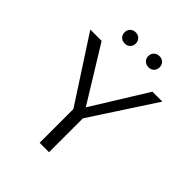

<svg xmlns="http://www.w3.org/2000/svg" viewBox="-229 -959 1090 1090"><g transform="rotate(45 316.0 -414.5)"><path d="M293 -247.8 26.8 -658H117.7L342.5 -292.5ZM278 0V-292.7H353.4V0ZM340 -251.1 299.3 -292.5 525.6 -658H605.2ZM220.5 -739.9Q200.5 -739.9 187.9 -752.5Q175.3 -765.1 175.3 -784Q175.3 -804.2 187.9 -816.7Q200.5 -829.2 220.5 -829.2Q240.5 -829.2 253 -816.7Q265.6 -804.2 265.6 -784Q265.6 -765.1 253 -752.5Q240.5 -739.9 220.5 -739.9ZM412.1 -739.9Q392 -739.9 378.9 -752.5Q365.8 -765.1 365.8 -784Q365.8 -804.2 378.9 -816.7Q392 -829.2 412.1 -829.2Q431.7 -829.2 444.2 -816.7Q456.7 -804.2 456.7 -784Q456.7 -765.1 444.2 -752.5Q431.7 -739.9 412.1 -739.9Z"/></g></svg>

Font: Ysabeau
Style: Bold
Weight: 700
Designer: Christian Thalmann (Catharsis Fonts)
Version: Version 2.000;gftools[0.9.27.dev2+g8671c4b]